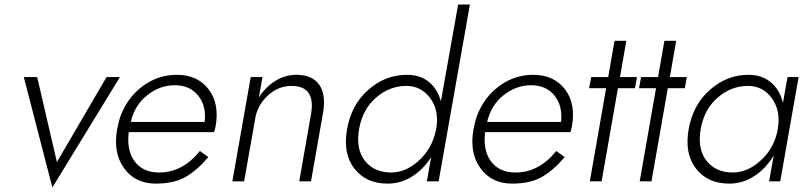

<svg xmlns="http://www.w3.org/2000/svg" viewBox="-20 -800 3543 847"><path d="M85 -460H144L231 -85L450 -460H509L211 27Z M883 -262Q891 -332 854.5 -378Q818 -424 751 -424Q685 -424 629.5 -380Q574 -336 557 -262ZM548 -217Q538 -136 574.5 -87.5Q611 -39 682 -39Q786 -39 862 -134L899 -107Q852 -51 800.5 -20.5Q749 10 667 10Q576 10 527 -58.5Q478 -127 497 -231Q505 -271 513 -291Q544 -372 611 -421Q678 -470 760 -470Q851 -470 900 -406.5Q949 -343 931 -242Q930 -237 927.5 -228Q925 -219 924 -217Z M1352 -296Q1374 -421 1266 -421Q1211 -421 1166.5 -383Q1122 -345 1108 -289L1057 0H1005L1086 -460H1138L1122 -370Q1151 -416 1194.5 -443Q1238 -470 1287 -470Q1358 -470 1388.5 -426Q1419 -382 1405 -302L1352 0H1300Z M1775 -470Q1833 -470 1871.5 -439Q1910 -408 1925 -353L2001 -780H2053L1915 0H1863L1882 -107Q1848 -53 1798 -21.5Q1748 10 1690 10Q1595 10 1543.5 -56Q1492 -122 1511 -230Q1530 -338 1605 -404Q1680 -470 1775 -470ZM1564 -230Q1549 -142 1590 -90.5Q1631 -39 1706 -39Q1769 -39 1826 -90Q1883 -141 1901 -217L1906 -241Q1916 -318 1876 -369.5Q1836 -421 1773 -421Q1698 -421 1638.5 -369Q1579 -317 1564 -230Z M2455 -262Q2463 -332 2426.5 -378Q2390 -424 2323 -424Q2257 -424 2201.5 -380Q2146 -336 2129 -262ZM2120 -217Q2110 -136 2146.5 -87.5Q2183 -39 2254 -39Q2358 -39 2434 -134L2471 -107Q2424 -51 2372.5 -20.5Q2321 10 2239 10Q2148 10 2099 -58.5Q2050 -127 2069 -231Q2077 -271 2085 -291Q2116 -372 2183 -421Q2250 -470 2332 -470Q2423 -470 2472 -406.5Q2521 -343 2503 -242Q2502 -237 2499.5 -228Q2497 -219 2496 -217Z M2691 -620H2743L2715 -460H2790L2781 -411H2706L2634 0H2582L2654 -411H2579L2588 -460H2663Z M2911 -620H2963L2935 -460H3010L3001 -411H2926L2854 0H2802L2874 -411H2799L2808 -460H2883Z M3282 -470Q3341 -470 3380.5 -437Q3420 -404 3434 -346L3454 -460H3503L3422 0H3373L3393 -114Q3359 -57 3308 -23.5Q3257 10 3197 10Q3102 10 3050.5 -56Q2999 -122 3018 -230Q3037 -338 3112 -404Q3187 -470 3282 -470ZM3071 -230Q3056 -142 3097 -90.5Q3138 -39 3213 -39Q3279 -39 3338 -94Q3397 -149 3411 -230Q3425 -311 3385.5 -366Q3346 -421 3280 -421Q3205 -421 3145.5 -369Q3086 -317 3071 -230Z"/></svg>

Font: Renner* Light
Style: Light Italic
Weight: 300
Italic angle: -10°
Version: Version 003.000 ; ttfautohint (v0.97) -l 8 -r 50 -G 200 -x 1